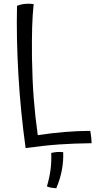

<svg xmlns="http://www.w3.org/2000/svg" viewBox="-20 -694 520 1027"><path d="M463 6Q466 23 468 41.5Q470 60 470 72Q377 73 298 78.5Q219 84 117 98Q90 -96 78.5 -292.5Q67 -489 71 -663Q87 -669 101 -671.5Q115 -674 133 -674Q139 -674 146 -673.5Q153 -673 160 -672Q154 -615 152 -549Q150 -483 151 -387Q153 -264 160.5 -167Q168 -70 182 29Q253 18 326 12Q399 6 463 6ZM254 124Q272 120 286.5 119Q301 118 318 120Q320 166 311 215Q302 264 281 313Q266 312 254 310Q242 308 231 303Q245 255 250.5 212.5Q256 170 254 124Z"/></svg>

Font: Atma
Style: Regular
Weight: 400
Designer: Gregori Vincens, Jeremie Hornus, Riccardo Olocco, Yoann Minet.
Foundry: black foundry
Version: Version 1.102;PS 1.100;hotconv 1.0.86;makeotf.lib2.5.63406